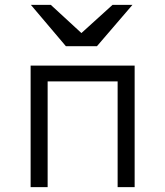

<svg xmlns="http://www.w3.org/2000/svg" viewBox="-20 -770 680 790"><path d="M534 -500H106V0H176V-435H464V0H534ZM107 -750 251 -580H379L525 -750H443L315 -634L189 -750Z"/></svg>

Font: altertype_V2
Style: Regular
Weight: 400
Designer: Simon Renaud
Version: Version 2.001;Glyphs 3.1.2 (3151)